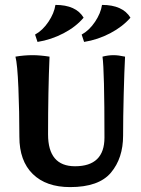

<svg xmlns="http://www.w3.org/2000/svg" viewBox="-20 -758 573 783"><path d="M59 -200Q59 -303 55 -400Q51 -497 43 -527Q78 -533 113 -533Q143 -533 182 -527Q176 -387 176 -210Q176 -80 286 -80Q406 -80 406 -197Q406 -470 398 -527Q421 -533 443 -533Q463 -533 490 -527Q487 -470 484.5 -374Q482 -278 482 -205Q482 -113 432.5 -54Q383 5 266 5Q168 5 113.5 -48.5Q59 -102 59 -200ZM123 -617Q154 -634 177.5 -669Q201 -704 206 -738Q290 -738 321 -686Q290 -649 239.5 -622.5Q189 -596 133 -587ZM313 -617Q344 -634 367.5 -669Q391 -704 396 -738Q480 -738 512 -686Q480 -649 429.5 -622.5Q379 -596 323 -587Z"/></svg>

Font: Mirza SemiBold
Style: Regular
Weight: 600
Designer: Arabic design by Kourosh Beigpour, Latin design by Eduardo Tunni, engineering by Lasse Fister
Version: Version 1.0010g